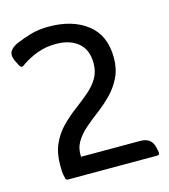

<svg xmlns="http://www.w3.org/2000/svg" viewBox="-90 -640 629 713"><g transform="rotate(-15 224.5 -283.5)"><path d="M153 -69H381Q425 -69 433 -27L436 -11Q438 0 427 0H85Q75 0 75 -9Q71 -23 70.5 -35.5Q70 -48 70 -59Q70 -106 85.5 -140Q101 -174 126 -199.5Q151 -225 179 -246Q207 -267 232 -288Q257 -309 272.5 -334Q288 -359 288 -393Q288 -445 256 -471.5Q224 -498 171 -498Q132 -498 99.5 -486Q67 -474 38 -454Q33 -449 27 -449Q22 -449 18 -457L8 -477Q-2 -498 4.5 -512Q11 -526 33 -537Q61 -549 92 -558Q123 -567 162 -567Q253 -567 309.5 -523Q366 -479 366 -393Q366 -350 350 -317.5Q334 -285 309 -259.5Q284 -234 256 -213Q228 -192 203.5 -170.5Q179 -149 165 -125Q151 -101 153 -69Z"/></g></svg>

Font: Zain
Style: Italic
Weight: 400
Italic angle: -10°
Designer: Zain,Boutros
Foundry: Mobile Telecommunications Company (Zain), 2024
Version: Version 1.51; ttfautohint (v1.8.4)